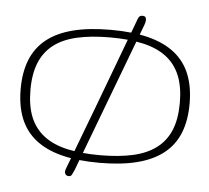

<svg xmlns="http://www.w3.org/2000/svg" viewBox="-51 -679 882 812"><g transform="rotate(5 390.0 -273.5)"><path d="M292.5 49.8Q287.1 61 283.2 69.3Q279.3 77.6 270.5 77.6Q260.7 77.6 256.6 72.3Q252.4 66.9 252.4 61.5Q252.4 56.2 254.2 51Q255.9 45.9 258.3 39.6L361.8 -233.9L497.6 -596.7Q501 -607.9 505.6 -616.5Q510.3 -625 521.5 -625Q530.8 -625 534.2 -620.4Q537.6 -615.7 537.6 -609.9Q537.6 -604.5 536.4 -598.6Q535.2 -592.8 532.7 -586.9ZM752.4 -272Q752.4 -200.7 731.2 -147.7Q710 -94.7 665.8 -59.6Q621.6 -24.4 554 -7.1Q486.3 10.3 393.6 10.3Q300.8 10.3 233.2 -7.1Q165.5 -24.4 121.6 -59.6Q77.6 -94.7 56.4 -147.7Q35.2 -200.7 35.2 -272Q35.2 -343.3 56.4 -396.2Q77.6 -449.2 121.6 -484.4Q165.5 -519.5 233.2 -536.9Q300.8 -554.2 393.6 -554.2Q486.3 -554.2 554 -536.9Q621.6 -519.5 665.8 -484.4Q710 -449.2 731.2 -396.2Q752.4 -343.3 752.4 -272ZM76.7 -272Q76.7 -203.6 96.2 -156.2Q115.7 -108.9 155 -78.9Q194.3 -48.8 253.9 -35.4Q313.5 -22 393.6 -22Q473.6 -22 533.2 -35.4Q592.8 -48.8 632.3 -78.9Q671.9 -108.9 691.4 -156.2Q710.9 -203.6 710.9 -272Q710.9 -339.8 691.4 -387.5Q671.9 -435.1 632.3 -465.1Q592.8 -495.1 533.2 -508.5Q473.6 -522 393.6 -522Q313.5 -522 253.9 -508.5Q194.3 -495.1 155 -465.1Q115.7 -435.1 96.2 -387.5Q76.7 -339.8 76.7 -272Z"/></g></svg>

Font: Gruppo
Style: Regular
Weight: 400
Foundry: Vernon Adams
Version: Version 1.000